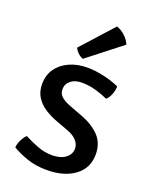

<svg xmlns="http://www.w3.org/2000/svg" viewBox="-140 -814 718 904"><g transform="rotate(20 218.5 -362.0)"><path d="M32 -37Q33 -54 42.8 -74.2Q52.5 -94.5 65 -105.5Q96.5 -88.5 132.8 -74.8Q169 -61 206 -61Q248.5 -61 273.2 -79.5Q298 -98 298.5 -126.5Q298.5 -148.5 282 -167Q265.5 -185.5 233.5 -197L175.5 -218.5Q141 -231 112 -249.8Q83 -268.5 65.8 -295.5Q48.5 -322.5 48.5 -360.5Q48.5 -405.5 71.5 -438Q94.5 -470.5 134.2 -488.2Q174 -506 223.5 -506Q263.5 -506 308.8 -495.5Q354 -485 384.5 -470.5Q385 -452.5 377 -431.2Q369 -410 355.5 -398Q330 -410 295 -420.2Q260 -430.5 222.5 -430.5Q189 -430.5 168 -413.8Q147 -397 147 -369.5Q147 -348 163.2 -333.5Q179.5 -319 211.5 -307L273 -284Q329 -263.5 364.2 -227.8Q399.5 -192 399.5 -134.5Q399.5 -65.5 346 -26.2Q292.5 13 205.5 13Q153 13 108.8 -2Q64.5 -17 32 -37ZM287.5 -735.5Q309.5 -728.5 329.8 -709.8Q350 -691 358 -670L188.5 -537.5Q175 -541.5 163 -552.8Q151 -564 145 -577.5Z"/></g></svg>

Font: Signika Negative
Style: Regular
Weight: 400
Designer: Anna Giedry
Foundry: Anna Giedry
Version: Version 2.001